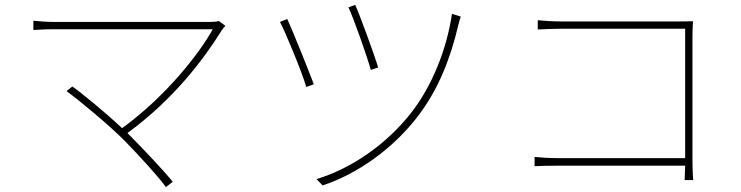

<svg xmlns="http://www.w3.org/2000/svg" viewBox="-20 -744 3040 788"><path d="M905 -638 878 -658C871 -655 859 -654 843 -654H205C170 -654 145 -656 117 -659V-621C135 -622 167 -624 205 -624H853C801 -528 662 -349 481 -218C411 -284 309 -367 277 -389L253 -370C300 -337 429 -229 490 -168C552 -104 628 -22 661 24L689 2C651 -45 574 -126 514 -187C510 -191 507 -194 503 -198C695 -338 818 -504 889 -618C893 -624 899 -632 905 -638Z M1438 -724 1410 -714C1431 -671 1488 -508 1502 -457L1532 -467C1518 -515 1458 -679 1438 -724ZM1871 -676 1835 -687C1813 -539 1752 -390 1669 -283C1570 -156 1428 -54 1279 -9L1304 17C1445 -29 1594 -134 1695 -267C1778 -375 1828 -501 1861 -641C1863 -650 1868 -668 1871 -676ZM1159 -666 1129 -654C1148 -620 1220 -447 1237 -387L1268 -398C1244 -462 1181 -618 1159 -666Z M2187 -661V-623C2206 -624 2251 -626 2283 -626H2792V-95H2271C2233 -95 2191 -98 2174 -100V-62C2195 -63 2229 -64 2272 -64H2792C2791 -33 2790 -5 2790 -5H2825C2825 -5 2822 -43 2822 -80V-595C2822 -612 2823 -636 2824 -657C2801 -656 2783 -656 2763 -656H2282C2252 -656 2216 -658 2187 -661Z"/></svg>

Font: Source Han Sans JP ExtraLight
Style: Regular
Weight: 250
Designer: Ryoko NISHIZUKA 西塚涼子 (kana, bopomofo & ideographs); Paul D. Hunt (Latin, Greek & Cyrillic); Sandoll Communications 산돌커뮤니
Foundry: Adobe
Version: Version 2.001;hotconv 1.0.107;makeotfexe 2.5.65593